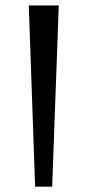

<svg xmlns="http://www.w3.org/2000/svg" viewBox="-20 -612 324 713"><path d="M110.4 81.1 86.9 -591.8H198.2L173.8 81.1Z"/></svg>

Font: Ravi Prakash
Style: Regular
Weight: 400
Designer: Appaji Ambarisha Darbha
Version: Version 1.0.4; ttfautohint (v1.2.42-39fb)